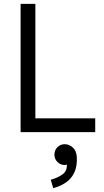

<svg xmlns="http://www.w3.org/2000/svg" viewBox="-20 -680 534 988"><path d="M162 -71H470V0H86V-660H162ZM313 169Q291 169 275.5 153.5Q260 138 260 115Q260 93 275.5 77.5Q291 62 313 62Q335 62 354 78.5Q373 95 375 126Q378 173 363.5 205.5Q349 238 320.5 258Q292 278 254 288L241 245Q277 235 301.5 217.5Q326 200 324 166Q322 168 318.5 168.5Q315 169 313 169Z"/></svg>

Font: Nata Sans
Style: Regular
Weight: 400
Designer: Daniel Uzquiano Cruz
Version: Version 1.001